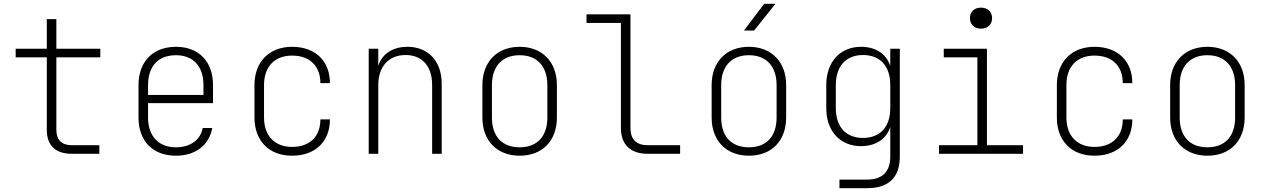

<svg xmlns="http://www.w3.org/2000/svg" viewBox="-20 -805 6640 1005"><path d="M355 0H500V-45H355C303 -45 275 -73 275 -125V-505H505V-550H275V-705H225V-550H62V-505H225V-125C225 -44 271 0 355 0Z M901 10C1004 10 1075 -46 1091 -135H1041C1030 -72 975 -34 901 -34C808 -34 755 -94 755 -190V-265H1095V-360C1095 -481 1022 -560 901 -560C779 -560 705 -481 705 -360V-190C705 -68 778 10 901 10ZM755 -308V-360C755 -457 807 -516 901 -516C993 -516 1045 -456 1045 -360V-308Z M1509 10C1630 10 1707 -64 1707 -180H1657C1657 -90 1601 -36 1509 -36C1418 -36 1362 -94 1362 -190V-360C1362 -457 1418 -514 1509 -514C1601 -514 1657 -460 1657 -370H1707C1707 -486 1630 -560 1509 -560C1389 -560 1312 -481 1312 -360V-190C1312 -68 1388 10 1509 10Z M1910 0H1960V-360C1960 -457 2015 -517 2103 -517C2189 -517 2242 -459 2242 -360V0H2292V-367C2292 -485 2221 -560 2113 -560C2035 -560 1980 -523 1960 -460V-550H1910Z M2700 10C2819 10 2895 -68 2895 -190V-360C2895 -481 2818 -560 2700 -560C2582 -560 2505 -481 2505 -360V-190C2505 -68 2582 10 2700 10ZM2700 -34C2608 -34 2555 -91 2555 -190V-360C2555 -458 2609 -516 2700 -516C2791 -516 2845 -458 2845 -360V-190C2845 -91 2792 -34 2700 -34Z M3370 0H3540V-45H3370C3311 -45 3280 -76 3280 -135V-730H3050V-685H3230V-135C3230 -48 3280 0 3370 0Z M3874 -645H3927L4039 -785H3980ZM3900 10C4019 10 4095 -68 4095 -190V-360C4095 -481 4018 -560 3900 -560C3782 -560 3705 -481 3705 -360V-190C3705 -68 3782 10 3900 10ZM3900 -34C3808 -34 3755 -91 3755 -190V-360C3755 -458 3809 -516 3900 -516C3991 -516 4045 -458 4045 -360V-190C4045 -91 3992 -34 3900 -34Z M4374 180H4519C4631 180 4690 124 4690 15V-550H4640V-459C4621 -522 4564 -560 4487 -560C4377 -560 4305 -480 4305 -360V-239C4305 -119 4377 -40 4487 -40C4564 -40 4621 -78 4640 -141V15C4640 94 4598 135 4519 135H4374ZM4497 -83C4408 -83 4355 -141 4355 -239V-360C4355 -458 4408 -517 4497 -517C4588 -517 4640 -458 4640 -360V-239C4640 -141 4587 -83 4497 -83Z M5115 -655C5150 -655 5173 -677 5173 -710C5173 -743 5150 -765 5115 -765C5080 -765 5057 -743 5057 -710C5057 -677 5080 -655 5115 -655ZM4895 0H5335V-45H5146V-550H4920V-505H5096V-45H4895Z M5709 10C5830 10 5907 -64 5907 -180H5857C5857 -90 5801 -36 5709 -36C5618 -36 5562 -94 5562 -190V-360C5562 -457 5618 -514 5709 -514C5801 -514 5857 -460 5857 -370H5907C5907 -486 5830 -560 5709 -560C5589 -560 5512 -481 5512 -360V-190C5512 -68 5588 10 5709 10Z M6300 10C6419 10 6495 -68 6495 -190V-360C6495 -481 6418 -560 6300 -560C6182 -560 6105 -481 6105 -360V-190C6105 -68 6182 10 6300 10ZM6300 -34C6208 -34 6155 -91 6155 -190V-360C6155 -458 6209 -516 6300 -516C6391 -516 6445 -458 6445 -360V-190C6445 -91 6392 -34 6300 -34Z"/></svg>

Font: JetBrains Mono Thin
Style: Regular
Weight: 100
Monospace: yes
Designer: Philipp Nurullin, Konstantin Bulenkov
Foundry: JetBrains
Version: Version 2.305